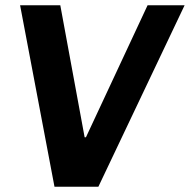

<svg xmlns="http://www.w3.org/2000/svg" viewBox="-20 -706 718 726"><path d="M186 0 56 -686H208L300 -187H305L538 -686H678L352 0Z"/></svg>

Font: Chivo SemiBold
Style: Italic
Weight: 600
Italic angle: -8.05°
Designer: Hector Gatti
Foundry: Omnibus-Type
Version: Version 2.002